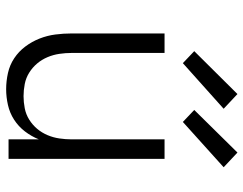

<svg xmlns="http://www.w3.org/2000/svg" viewBox="-106 -698 811 640"><g transform="rotate(90 300.0 -377.5)"><path d="M277 8Q250 8 223 2Q196 -4 173.5 -19Q151 -34 134.5 -56Q118 -78 108 -103.5Q98 -129 94.5 -156Q91 -183 91 -210V-520H156V-210Q156 -190 159 -169.5Q162 -149 170 -130Q178 -111 191 -95.5Q204 -80 221.5 -69Q239 -58 259.5 -54Q280 -50 300 -50Q320 -50 340.5 -54Q361 -58 378.5 -69Q396 -80 409 -95.5Q422 -111 430 -130Q438 -149 441 -169.5Q444 -190 444 -210V-520H509V0H444V-101Q434 -76 417.5 -54.5Q401 -33 378.5 -18.5Q356 -4 329.5 2Q303 8 277 8ZM386 -581 346 -619 488 -763 537 -717ZM190 -581 150 -619 293 -763 342 -717Z"/></g></svg>

Font: Iosevka SS04 Light Extended
Style: Regular
Weight: 300
Width: 7
Monospace: yes
Designer: Belleve Invis
Foundry: Belleve Invis
Version: Version 19.0.0; ttfautohint (v1.8.4)